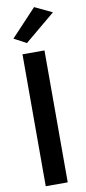

<svg xmlns="http://www.w3.org/2000/svg" viewBox="-111 -1079 503 1118"><g transform="rotate(-10 140.5 -519.5)"><path d="M281 -990 101 -840 28 -879 178 -1039ZM64 -780H194V0H64Z"/></g></svg>

Font: Von Semi
Style: Regular
Weight: 600
Version: Version 4.000; ttfautohint (v1.8.4.7-5d5b)